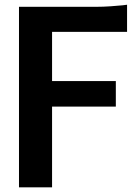

<svg xmlns="http://www.w3.org/2000/svg" viewBox="-20 -799 583 819"><path d="M202.1 0H61V-770H393.1Q419.9 -770 452.1 -772.2Q484.4 -774.4 502.9 -776.4L522 -778.8V-663.1H202.1V-453.1H474.1V-344.2H202.1Z"/></svg>

Font: Junction Bold
Style: Bold
Weight: 700
Designer: Caroline Hadilaksono
Foundry: Caroline Hadilaksono
Version: Version 001.001